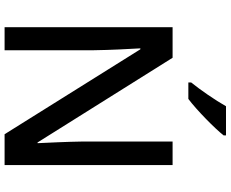

<svg xmlns="http://www.w3.org/2000/svg" viewBox="-102 -930 981 816"><g transform="rotate(90 388.0 -521.5)"><path d="M555 -982V-992H431C406 -947 360 -881 330 -844V-832H400C448 -868 526 -945 555 -982ZM681 -51V-765H581V-381C582 -316 586 -233 588 -191H585L225 -765H95V-51H193V-431C192 -503 188 -575 185 -628H189L550 -51Z"/></g></svg>

Font: Noto Sans Tamil UI Medium
Style: Regular
Weight: 500
Designer: Jelle Bosma - Monotype Design Team
Foundry: Monotype Imaging Inc.
Version: Version 2.004